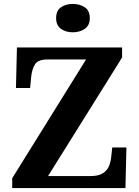

<svg xmlns="http://www.w3.org/2000/svg" viewBox="-20 -955 706 975"><path d="M42 0V-50L417 -653H220Q173 -653 157.5 -628Q142 -603 138 -562L133 -508H61L66 -714H600V-663L224 -61H440Q481 -61 503 -75.5Q525 -90 534 -113Q543 -136 545 -161L550 -206H622L617 0ZM350 -791Q314 -791 289.5 -808.5Q265 -826 265 -863Q265 -901 289.5 -918Q314 -935 350 -935Q385 -935 410.5 -918Q436 -901 436 -863Q436 -826 410.5 -808.5Q385 -791 350 -791Z"/></svg>

Font: Noto Serif Tamil
Style: Bold Italic
Weight: 700
Italic angle: -12°
Designer: Indian Type Foundry, Tom Grace, and the Monotype Design Team
Foundry: Monotype Imaging Inc.
Version: Version 2.003; ttfautohint (v1.8.4.7-5d5b)